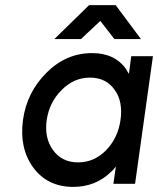

<svg xmlns="http://www.w3.org/2000/svg" viewBox="-20 -720 619 752"><path d="M193 -567H297L373 -638L428 -567H532L433 -700H329ZM494 -500 485 -431Q482 -435 479 -440Q476 -445 474 -449Q430 -512 341 -512Q239 -512 163 -436Q85 -359 70 -250Q55 -140 110 -64Q166 12 267 12Q356 12 417 -49Q422 -53 426 -58Q430 -63 434 -68L424 0H509L579 -500ZM332 -416Q396 -416 429 -368Q446 -345 451.5 -315Q457 -285 452 -250Q447 -215 433 -185.5Q419 -156 396 -132Q349 -84 286 -84Q222 -84 187 -133Q153 -181 163 -250Q173 -319 221 -367Q269 -416 332 -416Z"/></svg>

Font: Unageo
Style: Medium-Italic
Weight: 500
Designer: Richard Sepsi
Foundry: Richard Sepsi
Version: Version 2.000